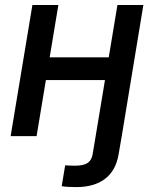

<svg xmlns="http://www.w3.org/2000/svg" viewBox="-20 -556 629 784"><path d="M291 208Q272.5 208 257.1 207Q241.7 206.1 231.9 204.1L246.1 119.1Q253.9 119.6 265.6 120.1Q277.3 120.6 285.6 120.6Q321.8 120.6 338.1 109.1Q354.5 97.7 358.4 73.2L370.6 0H477.1L464.4 73.7Q453.1 140.6 408.9 174.3Q364.7 208 291 208ZM450.7 -321.8 435.1 -229H140.1L155.3 -321.8ZM218.3 -535.6 129.4 0H23.4L112.3 -535.6ZM565.4 -535.6 477.1 0H370.6L459.5 -535.6Z"/></svg>

Font: Inter 20pt Medium
Style: Italic
Weight: 500
Italic angle: -9.3988°
Version: Version 4.001;git-66647c0bb